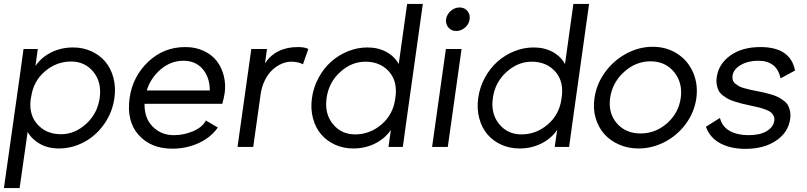

<svg xmlns="http://www.w3.org/2000/svg" viewBox="-20 -750 4118 980"><path d="M172.9 -500 161.1 -413.1Q189.9 -456.5 240.7 -482.2Q291.5 -507.8 353 -507.8Q402.8 -507.8 445.3 -488.8Q487.8 -469.7 516.6 -436.3Q545.4 -402.8 558.6 -354.2Q571.8 -305.7 564 -250Q553.7 -175.8 511.5 -116.2Q469.2 -56.6 408.4 -24.4Q347.7 7.8 280.8 7.8Q225.1 7.8 183.3 -15.9Q141.6 -39.6 121.1 -77.1L80.1 210H0L84 -382.8L100.1 -500ZM136.2 -240.2Q127.4 -162.6 172.4 -113.8Q217.3 -64.9 291 -64.9Q361.8 -64.9 419.7 -117.7Q477.5 -170.4 488.8 -250Q500 -330.1 456.8 -383.1Q413.6 -436 342.8 -436Q268.1 -436 209.2 -385.7Q150.4 -335.4 139.2 -255.9V-256.8Z M858.9 8.8Q750 8.8 687.5 -61.3Q625 -131.3 641.6 -250Q657.2 -359.4 736.3 -434.6Q815.4 -509.8 925.8 -509.8Q978.5 -509.8 1020.5 -490Q1062.5 -470.2 1087.2 -437.5Q1111.8 -404.8 1122.3 -362.8Q1132.8 -320.8 1127 -275.9Q1122.1 -246.1 1114.7 -220.2H717.8Q716.3 -147 759.5 -103.5Q802.7 -60.1 867.7 -60.1Q918 -60.1 965.6 -80.3Q1013.2 -100.6 1030.8 -134.8L1091.8 -99.1Q1056.2 -48.3 994.4 -19.8Q932.6 8.8 858.9 8.8ZM729 -288.1H1050.8Q1050.8 -355 1014.6 -397.5Q978.5 -439.9 916 -439.9Q852.1 -439.9 800.5 -396.2Q749 -352.5 729 -288.1Z M1500.5 -509.8Q1536.1 -509.8 1553.7 -500L1526.4 -421.9Q1502.4 -435.1 1465.8 -435.1Q1442.4 -435.1 1418.2 -424.8Q1394 -414.6 1371.8 -394.8Q1349.6 -375 1333 -342.5Q1316.4 -310.1 1310.5 -270L1272.5 0H1192.4L1262.7 -500H1342.8L1332.5 -426.8Q1388.2 -509.8 1500.5 -509.8Z M2138.2 -730 2052.2 -117.2 2036.1 0H1962.9L1975.1 -86.9Q1945.3 -43 1894.8 -17.6Q1844.2 7.8 1783.2 7.8Q1733.4 7.8 1690.9 -11.2Q1648.4 -30.3 1619.6 -63.7Q1590.8 -97.2 1577.6 -145.8Q1564.5 -194.3 1572.3 -250Q1580.1 -305.7 1606.7 -354.2Q1633.3 -402.8 1671.4 -436.3Q1709.5 -469.7 1757.3 -488.8Q1805.2 -507.8 1855 -507.8Q1911.1 -507.8 1953.1 -484.4Q1995.1 -460.9 2015.1 -422.9L2058.1 -730ZM1647 -250Q1635.7 -169.9 1679 -116.9Q1722.2 -64 1793 -64Q1867.7 -64 1926.8 -114.3Q1985.8 -164.6 1997.1 -244.1L2000 -267.1Q2006.3 -342.3 1961.9 -388.7Q1917.5 -435.1 1845.2 -435.1Q1774.4 -435.1 1716.3 -382.3Q1658.2 -329.6 1647 -250Z M2256.8 -651.9Q2260.7 -676.8 2280.8 -694.3Q2300.8 -711.9 2325.7 -711.9Q2350.6 -711.9 2365.5 -694.3Q2380.4 -676.8 2377 -651.9Q2374 -627 2353.8 -609.4Q2333.5 -591.8 2308.6 -591.8Q2283.7 -591.8 2268.8 -609.4Q2253.9 -627 2256.8 -651.9ZM2185.5 0 2255.9 -500H2335.9L2265.6 0Z M2986.8 -730 2900.9 -117.2 2884.8 0H2811.5L2823.7 -86.9Q2793.9 -43 2743.4 -17.6Q2692.9 7.8 2631.8 7.8Q2582 7.8 2539.6 -11.2Q2497.1 -30.3 2468.3 -63.7Q2439.5 -97.2 2426.3 -145.8Q2413.1 -194.3 2420.9 -250Q2428.7 -305.7 2455.3 -354.2Q2481.9 -402.8 2520 -436.3Q2558.1 -469.7 2606 -488.8Q2653.8 -507.8 2703.6 -507.8Q2759.8 -507.8 2801.8 -484.4Q2843.8 -460.9 2863.8 -422.9L2906.7 -730ZM2495.6 -250Q2484.4 -169.9 2527.6 -116.9Q2570.8 -64 2641.6 -64Q2716.3 -64 2775.4 -114.3Q2834.5 -164.6 2845.7 -244.1L2848.6 -267.1Q2855 -342.3 2810.5 -388.7Q2766.1 -435.1 2693.8 -435.1Q2623 -435.1 2564.9 -382.3Q2506.8 -329.6 2495.6 -250Z M3014.2 -248Q3023.9 -319.8 3067.6 -380.4Q3111.3 -440.9 3176.3 -476.1Q3241.2 -511.2 3311.5 -511.2Q3381.8 -511.2 3436.5 -476.1Q3491.2 -440.9 3517.6 -380.4Q3543.9 -319.8 3534.2 -248Q3523.9 -176.8 3480.7 -117.9Q3437.5 -59.1 3373.3 -25.6Q3309.1 7.8 3238.3 7.8Q3185.5 7.8 3140.1 -12Q3094.7 -31.7 3064.5 -65.7Q3034.2 -99.6 3020.3 -147.2Q3006.3 -194.8 3014.2 -248ZM3094.2 -250Q3083.5 -172.9 3128.4 -120.8Q3173.3 -68.8 3249.5 -68.8Q3325.7 -68.8 3384.8 -120.8Q3443.8 -172.9 3454.6 -250Q3465.3 -327.6 3420.7 -382.3Q3376 -437 3300.3 -437Q3224.6 -437 3164.8 -382.3Q3105 -327.6 3094.2 -250Z M3785.2 9.8Q3709 9.8 3656.2 -18.6Q3603.5 -46.9 3583 -103L3654.8 -147.9Q3665.5 -104 3704.3 -82Q3743.2 -60.1 3800.8 -60.1Q3859.4 -60.1 3893.6 -80.8Q3927.7 -101.6 3932.1 -133.8Q3934.1 -147.9 3928.7 -158.7Q3923.3 -169.4 3914.6 -176.8Q3905.8 -184.1 3887.9 -190.7Q3870.1 -197.3 3854.5 -201.2Q3838.9 -205.1 3812 -210.9Q3786.1 -216.3 3770.3 -220.2Q3754.4 -224.1 3732.4 -231Q3710.4 -237.8 3697.5 -244.6Q3684.6 -251.5 3670.2 -262.5Q3655.8 -273.4 3648.9 -286.1Q3642.1 -298.8 3638.7 -316.4Q3635.3 -334 3638.2 -355Q3647.5 -423.3 3707.5 -466.6Q3767.6 -509.8 3861.8 -509.8Q4014.6 -509.8 4038.1 -390.1L3963.9 -350.1Q3945.8 -439.9 3850.1 -439.9Q3797.9 -439.9 3760.5 -418Q3723.1 -396 3718.8 -362.8Q3717.3 -350.1 3720.7 -340.1Q3724.1 -330.1 3734.1 -322.3Q3744.1 -314.5 3753.9 -309.1Q3763.7 -303.7 3781.5 -299.1Q3799.3 -294.4 3810.8 -291.7Q3822.3 -289.1 3842.8 -285.2Q3866.2 -280.8 3881.1 -277.3Q3896 -273.9 3917.2 -267.6Q3938.5 -261.2 3951.7 -254.4Q3964.8 -247.6 3979.5 -236.8Q3994.1 -226.1 4001.5 -213.4Q4008.8 -200.7 4012.5 -182.6Q4016.1 -164.6 4013.2 -143.1Q4003.4 -73.7 3941.2 -32Q3878.9 9.8 3785.2 9.8Z"/></svg>

Font: Human Sans
Style: Italic
Weight: 400
Italic angle: -8°
Designer: Tim Radville
Foundry: Continuum
Version: Version 1.000;FEAKit 1.0